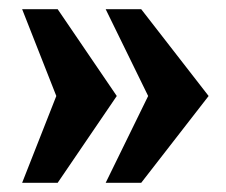

<svg xmlns="http://www.w3.org/2000/svg" viewBox="-20 -480 490 416"><path d="M209 -84 301 -272 209 -460H286L432 -272L286 -84ZM28 -84 102 -272 28 -460H105L233 -272L105 -84Z"/></svg>

Font: Montagu Slab 144pt SemiBold
Style: Regular
Weight: 600
Version: Version 1.000